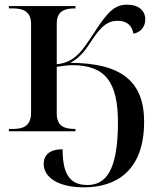

<svg xmlns="http://www.w3.org/2000/svg" viewBox="-20 -562 665 822"><path d="M340 240C472 240 597 174 597 -41C597 -214 499 -292 281 -293C324 -316 346 -347 377 -395C416 -454 445 -473 483 -473C528 -473 546 -448 551 -418C578 -422 602 -444 602 -479C602 -516 574 -542 524 -542C474 -542 443 -515 387 -428C358 -384 338 -353 316 -331C286 -302 260 -291 223 -287V-462C223 -518 262 -526 301 -526H303V-536H18V-526H34C74 -526 113 -517 113 -459V-80C113 -19 75 -10 34 -10H18V0H303V-10H301C261 -10 223 -18 223 -76V-276C247 -280 273 -283 289 -283C429 -283 485 -213 485 -38C485 177 428 230 354 230C283 230 248 189 248 77C191 77 167 103 167 140C167 193 222 240 340 240Z"/></svg>

Font: Noto Serif Display Medium
Style: Regular
Weight: 500
Designer: Monotype Design Team
Foundry: Monotype Imaging Inc.
Version: Version 2.009